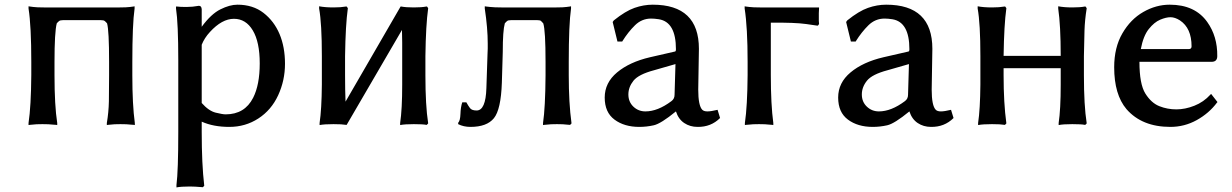

<svg xmlns="http://www.w3.org/2000/svg" viewBox="-20 -526 5286 824"><path d="M102.5 2Q113.3 -70.3 114.3 -204.1V-259.8Q114.3 -415 102.5 -489.3V-499L108.4 -498L123 -496.1Q138.7 -494.1 168 -494.1H494.1Q523.4 -494.1 538.1 -496.1L552.7 -498L557.6 -499V-489.3Q547.9 -421.9 547.9 -259.8V-203.1Q547.9 -77.1 558.6 2V10.7L553.7 9.8L540 8.8Q526.4 6.8 497.1 6.8Q467.8 6.8 455.1 8.8L443.4 9.8L438.5 10.7V2Q446.3 -43.9 447.3 -91.3Q448.2 -138.7 448.2 -203.1V-259.8Q448.2 -395.5 439.5 -425.8Q433.6 -432.6 429.2 -436Q424.8 -439.5 413.1 -439.5H250Q238.3 -439.5 233.4 -435.5Q228.5 -431.6 223.6 -425.8Q213.9 -388.7 213.9 -259.8V-204.1Q213.9 -73.2 225.6 2V10.7L220.7 9.8L206.1 8.8Q191.4 6.8 162.1 6.8Q132.8 6.8 120.1 8.8L108.4 9.8L102.5 10.7Z M735.4 -489.3V-498H739.3Q752.9 -496.1 779.8 -496.1Q806.6 -496.1 833 -501H834Q844.7 -501 845.7 -486.3V-411.1Q885.7 -465.8 925.8 -485.8Q965.8 -505.9 999 -505.9Q1065.4 -505.9 1110.8 -470.7Q1156.2 -435.5 1179.7 -379.9Q1203.1 -324.2 1203.1 -252.4Q1203.1 -180.7 1173.8 -117.2Q1144.5 -53.7 1088.9 -17.6Q1033.2 18.6 964.4 18.6Q895.5 18.6 845.7 -3.9V40Q845.7 178.7 856.4 269.5V271.5L850.6 277.3H848.6Q815.4 274.4 794.9 274.4Q756.8 274.4 737.3 278.3V268.6Q745.1 206.1 745.1 40V-266.6Q745.1 -426.8 735.4 -489.3ZM845.7 -84Q876 -49.8 905.8 -42.5Q935.5 -35.2 948.2 -35.2Q1030.3 -35.2 1066.4 -106.4Q1094.7 -162.1 1094.7 -253.9Q1094.7 -345.7 1064.9 -395.5Q1035.2 -445.3 983.9 -445.3Q932.6 -445.3 880.9 -388.7Q857.4 -363.3 845.7 -334Z M1349.6 -489.3V-499Q1375 -494.1 1411.1 -494.1Q1443.4 -494.1 1464.8 -498H1467.8L1472.7 -491.2V-489.3Q1462.9 -419.9 1460.9 -285.2V-203.1Q1460.9 -137.7 1462.9 -89.8L1699.2 -498H1702.1Q1721.7 -494.1 1755.9 -494.1Q1790 -494.1 1809.6 -498H1812.5L1817.4 -491.2V-489.3Q1807.6 -419.9 1805.7 -285.2V-203.1Q1805.7 -73.2 1817.4 2V3.9L1811.5 9.8H1809.6Q1794.9 6.8 1755.9 6.8Q1716.8 6.8 1697.3 10.7V2Q1706.1 -56.6 1706.1 -163.1V-343.8Q1706.1 -372.1 1705.1 -397.5L1467.8 9.8H1464.8Q1448.2 6.8 1411.1 6.8Q1372.1 6.8 1351.6 10.7V2Q1360.4 -56.6 1361.3 -163.1V-285.2Q1361.3 -424.8 1349.6 -489.3Z M1946.3 1Q1955.1 -7.8 1956.1 -37.1Q1957 -66.4 1963.9 -86.9H1981.4Q1989.3 -72.3 1997.1 -62Q2004.9 -51.8 2025.4 -51.8Q2064.5 -51.8 2067.4 -147.5L2072.3 -294.9Q2073.2 -306.6 2073.2 -317.4V-338.9Q2073.2 -405.3 2060.5 -489.3V-499L2066.4 -498L2084 -496.1Q2102.5 -494.1 2131.8 -494.1H2368.2Q2397.5 -494.1 2411.1 -496.1L2425.8 -498L2430.7 -499V-489.3Q2420.9 -421.9 2420.9 -259.8V-203.1Q2420.9 -84 2432.6 2V3.9L2426.8 9.8H2424.8L2412.1 8.8Q2399.4 6.8 2370.1 6.8Q2340.8 6.8 2328.1 8.8L2316.4 9.8L2310.5 10.7V2Q2320.3 -63.5 2321.3 -203.1V-259.8Q2321.3 -395.5 2311.5 -425.8Q2305.7 -432.6 2301.8 -436Q2297.9 -439.5 2286.1 -439.5H2172.9Q2161.1 -439.5 2156.7 -436Q2152.3 -432.6 2146.5 -425.8Q2137.7 -394.5 2137.7 -302.7L2133.8 -170.9Q2129.9 -55.7 2099.6 -18.6Q2069.3 18.6 1999 18.6Q1969.7 18.6 1946.3 6.8Z M2769.5 -280.3 2876 -304.7Q2880.9 -304.7 2880.9 -314.5Q2880.9 -431.6 2807.6 -443.4Q2789.1 -446.3 2774.4 -446.3Q2734.4 -446.3 2705.1 -417.5Q2675.8 -388.7 2651.4 -349.6L2650.4 -347.7H2629.9L2609.4 -431.6L2614.3 -438.5Q2664.1 -478.5 2703.1 -492.2Q2742.2 -505.9 2781.2 -505.9Q2979.5 -505.9 2979.5 -316.4L2976.6 -141.6Q2976.6 -72.3 2994.1 -54.7Q3001 -47.9 3016.1 -47.9Q3031.2 -47.9 3059.6 -54.7L3070.3 -19.5Q3031.2 19.5 2973.6 18.6Q2941.4 18.6 2916.5 2Q2891.6 -14.6 2880.9 -47.9Q2816.4 4.9 2785.6 11.7Q2754.9 18.6 2723.6 18.6Q2659.2 18.6 2617.2 -12.7Q2575.2 -43.9 2575.2 -107.4Q2575.2 -170.9 2628.4 -215.3Q2681.6 -259.8 2769.5 -280.3ZM2750 -47.9Q2802.7 -47.9 2861.3 -91.8Q2875 -101.6 2875 -119.1L2878.9 -251L2787.1 -224.6Q2720.7 -207 2698.7 -179.7Q2676.8 -152.3 2676.8 -120.6Q2676.8 -88.9 2698.2 -68.4Q2719.7 -47.9 2750 -47.9Z M3175.8 -489.3V-499L3180.7 -498L3196.3 -496.1Q3211.9 -494.1 3241.2 -494.1H3495.1V-490.2Q3494.1 -479.5 3494.1 -469.7V-436.5Q3494.1 -429.7 3495.1 -423.8V-422.9L3490.2 -416H3487.3L3439.5 -422.9Q3391.6 -429.7 3288.1 -428.7V-204.1Q3288.1 -77.1 3298.8 2V10.7L3293.9 9.8L3280.3 8.8Q3266.6 6.8 3237.3 6.8Q3208 6.8 3195.3 8.8L3181.6 9.8L3176.8 10.7V2Q3187.5 -70.3 3188.5 -204.1V-259.8Q3188.5 -408.2 3175.8 -489.3Z M3771.5 -280.3 3877.9 -304.7Q3882.8 -304.7 3882.8 -314.5Q3882.8 -431.6 3809.6 -443.4Q3791 -446.3 3776.4 -446.3Q3736.3 -446.3 3707 -417.5Q3677.7 -388.7 3653.3 -349.6L3652.3 -347.7H3631.8L3611.3 -431.6L3616.2 -438.5Q3666 -478.5 3705.1 -492.2Q3744.1 -505.9 3783.2 -505.9Q3981.4 -505.9 3981.4 -316.4L3978.5 -141.6Q3978.5 -72.3 3996.1 -54.7Q4002.9 -47.9 4018.1 -47.9Q4033.2 -47.9 4061.5 -54.7L4072.3 -19.5Q4033.2 19.5 3975.6 18.6Q3943.4 18.6 3918.5 2Q3893.6 -14.6 3882.8 -47.9Q3818.4 4.9 3787.6 11.7Q3756.8 18.6 3725.6 18.6Q3661.1 18.6 3619.1 -12.7Q3577.1 -43.9 3577.1 -107.4Q3577.1 -170.9 3630.4 -215.3Q3683.6 -259.8 3771.5 -280.3ZM3752 -47.9Q3804.7 -47.9 3863.3 -91.8Q3877 -101.6 3877 -119.1L3880.9 -251L3789.1 -224.6Q3722.7 -207 3700.7 -179.7Q3678.7 -152.3 3678.7 -120.6Q3678.7 -88.9 3700.2 -68.4Q3721.7 -47.9 3752 -47.9Z M4175.8 -489.3V-499Q4201.2 -494.1 4237.3 -494.1Q4269.5 -494.1 4291 -498H4293.9L4298.8 -491.2V-489.3Q4289.1 -419.9 4287.1 -286.1H4532.2Q4532.2 -417 4521.5 -489.3V-499Q4546.9 -494.1 4582 -494.1Q4616.2 -494.1 4635.7 -498H4638.7L4643.6 -491.2V-489.3Q4635.7 -440.4 4634.3 -395Q4632.8 -349.6 4631.8 -285.2V-203.1Q4631.8 -73.2 4643.6 2V3.9L4637.7 9.8H4635.7Q4621.1 6.8 4582 6.8Q4543 6.8 4523.4 10.7V2Q4532.2 -56.6 4532.2 -163.1V-233.4H4287.1V-203.1Q4287.1 -84 4298.8 2V3.9L4293 9.8H4291Q4274.4 6.8 4237.3 6.8Q4198.2 6.8 4177.7 10.7V2Q4186.5 -56.6 4187.5 -163.1V-285.2Q4187.5 -424.8 4175.8 -489.3Z M4761.7 -237.3Q4761.7 -322.3 4796.9 -382.8Q4832 -443.4 4886.7 -474.6Q4941.4 -505.9 5000 -505.9Q5108.4 -505.9 5161.1 -431.6Q5205.1 -370.1 5204.1 -285.2Q5204.1 -260.7 5179.7 -260.7H4870.1Q4870.1 -165 4895.5 -124.5Q4920.9 -84 4955.6 -70.3Q4990.2 -56.6 5028.3 -56.6Q5066.4 -56.6 5106 -72.3Q5145.5 -87.9 5174.8 -120.1L5177.7 -123L5205.1 -87.9L5203.1 -85.9Q5168.9 -40 5116.2 -10.7Q5063.5 18.6 5002.9 18.6Q4880.9 18.6 4814.5 -57.6Q4761.7 -120.1 4761.7 -237.3ZM4876 -315.4H5082Q5093.8 -315.4 5093.8 -327.1Q5093.8 -405.3 5043.9 -438.5Q5022.5 -452.1 5003.4 -452.1Q4984.4 -452.1 4959 -441.4Q4933.6 -430.7 4910.2 -401.4Q4886.7 -372.1 4876 -315.4Z"/></svg>

Font: GenEi LateMin P v2
Style: Medium
Weight: 500
Designer: o_tamon (Modified)
Foundry: o_tamon / Adobe Systems Incorporated / FONT 910 / Philipp H. Poll
Version: Version 2.1;Original Version 1.004